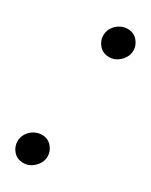

<svg xmlns="http://www.w3.org/2000/svg" viewBox="-147 -556 475 602"><g transform="rotate(30 90.0 -255.0)"><path d="M120 -413Q97 -413 83.5 -428.5Q70 -444 70 -464Q70 -479 78.5 -492Q87 -505 100 -512Q113 -519 127 -519Q149 -519 162.5 -503.5Q176 -488 176 -469Q176 -454 168 -441.5Q160 -429 147.5 -421Q135 -413 120 -413ZM53 9Q30 9 16.5 -6.5Q3 -22 3 -42Q3 -57 11.5 -70Q20 -83 33 -90Q46 -97 60 -97Q82 -97 95.5 -81.5Q109 -66 109 -47Q109 -32 101 -19.5Q93 -7 80.5 1Q68 9 53 9Z"/></g></svg>

Font: MuseoModerno Light
Style: Italic
Weight: 300
Italic angle: -9°
Designer: Pablo Cosgaya, Héctor Gatti, Marcela Romero, and the Authors of The MuseoModerno Project.
Foundry: Omnibus-Type Team
Version: Version 1.003